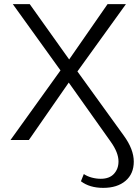

<svg xmlns="http://www.w3.org/2000/svg" viewBox="-20 -678 670 930"><path d="M372 200 386 165Q402 176 424 182Q446 188 468 188Q510 188 532 164Q554 140 554 104Q554 61 516 8L313 -278L120 0H31L273 -337L42 -658H124L315 -390L501 -658H590L355 -332L579 -22Q628 45 628 105Q628 164 588 198Q548 232 480 232Q414 232 372 200Z"/></svg>

Font: Ysabeau Infant
Style: Regular
Weight: 400
Designer: Christian Thalmann (Catharsis Fonts)
Version: Version 0.003